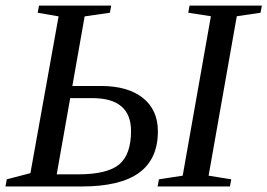

<svg xmlns="http://www.w3.org/2000/svg" viewBox="-30 -675 968 695"><path d="M182.1 -615.7 106.4 -628.9 111.3 -654.8H372.6L367.7 -628.9L276.4 -615.7L231.9 -363.8H335Q432.6 -363.8 487.1 -320.6Q541.5 -277.3 541.5 -199.7Q541.5 -99.1 473.4 -49.6Q405.3 0 265.6 0H-10.3L-5.4 -25.9L80.1 -48.3ZM224.1 -319.8 175.3 -43.9H252.4Q357.9 -43.9 401.1 -79.6Q444.3 -115.2 444.3 -200.7Q444.3 -319.8 304.2 -319.8ZM725.1 -39.1 807.1 -25.9 802.2 0H540.5L545.4 -25.9L631.3 -39.1L733.4 -616.2L651.4 -628.9L656.2 -654.8H918L913.1 -628.9L827.1 -616.2Z"/></svg>

Font: Tinos
Style: Italic
Weight: 400
Italic angle: -16.333°
Designer: Steve Matteson
Foundry: Monotype Imaging Inc.
Version: Version 1.32